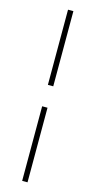

<svg xmlns="http://www.w3.org/2000/svg" viewBox="-130 -746 455 913"><g transform="rotate(15 97.0 -289.5)"><path d="M84 -710.9V-340.8H110.4V-710.9ZM110.4 -235.4H84V131.8H110.4Z"/></g></svg>

Font: Vazirmatn Thin
Style: Regular
Weight: 100
Designer: Saber Rastikerdar
Foundry: Saber Rastikerdar
Version: Version 33.003